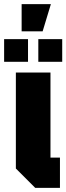

<svg xmlns="http://www.w3.org/2000/svg" viewBox="-43 -912 322 932"><path d="M34 -560H202V-147H248V0H128L34 -94ZM-23 -612V-722H93V-612ZM143 -612V-722H259V-612ZM62 -760V-892H204L164 -760Z"/></svg>

Font: Tektur Condensed
Style: Bold
Weight: 700
Width: 3
Designer: Adam Jagosz
Foundry: Adam Jagosz
Version: Version 1.005;gftools[0.9.30]